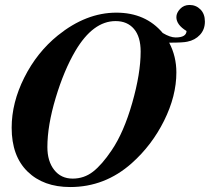

<svg xmlns="http://www.w3.org/2000/svg" viewBox="-20 -736 846 774"><path d="M806 -649Q806 -617 786 -595.5Q766 -574 735 -568Q719 -564 662 -564Q691 -509 691 -444Q691 -349 641.5 -249.5Q592 -150 511 -78Q403 18 263 18Q155 18 91 -44.5Q27 -107 27 -221Q27 -322 78 -423.5Q129 -525 213 -593Q327 -685 449 -685Q567 -685 636 -603Q666 -585 688 -585Q731 -585 732 -611Q691 -636 691 -667Q691 -684 706 -700Q721 -716 744 -716Q770 -716 788 -698Q806 -680 806 -649ZM547 -528Q547 -588 520 -619.5Q493 -651 446 -651Q355 -651 284 -531Q238 -453 204.5 -341.5Q171 -230 171 -143Q171 -86 198.5 -51Q226 -16 273 -16Q319 -16 355 -44Q391 -72 430 -130Q479 -202 513 -321Q547 -440 547 -528Z"/></svg>

Font: STIX
Style: Bold Italic
Weight: 700
Italic angle: -16.33°
Designer: MicroPress Inc., with final additions and corrections provided by Coen Hoffman, Elsevier (retired)
Version: Version 1.1.1